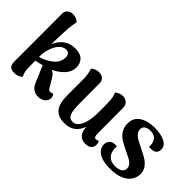

<svg xmlns="http://www.w3.org/2000/svg" viewBox="-57 -1220 1723 1723"><g transform="rotate(45 804.0 -359.0)"><path d="M534 -61Q534 -29 507 -7.5Q480 14 440 14Q406 14 378.5 -5Q351 -24 336 -63L271 -216Q224 -203 195 -198Q195 -112 198.5 -80.5Q202 -49 217 -14Q201 -1 183.5 6.5Q166 14 139 14Q98 14 83 -5Q68 -24 68 -59L67 -665Q67 -697 87.5 -715Q108 -733 141 -733Q166 -733 184.5 -724Q203 -715 214 -704Q203 -647 200 -610.5Q197 -574 196 -525L194 -470L193 -404Q216 -463 261.5 -496.5Q307 -530 373 -530Q437 -530 468.5 -498.5Q500 -467 500 -418Q500 -361 459.5 -317Q419 -273 357 -244Q373 -240 386.5 -226.5Q400 -213 415 -188L446 -136Q460 -111 467.5 -102.5Q475 -94 489 -94Q504 -94 517 -103Q534 -86 534 -61ZM368 -410Q368 -465 322 -465Q287 -465 258 -435.5Q229 -406 212 -355.5Q195 -305 195 -245Q266 -266 317 -308Q368 -350 368 -410Z M1118 -54Q1118 -23 1097.5 -5Q1077 13 1039 13Q994 13 967.5 -16Q941 -45 939 -103Q897 15 776 15Q694 15 656 -32Q618 -79 618 -188V-374Q618 -450 599 -501Q634 -530 673 -530Q706 -530 726.5 -512Q747 -494 747 -462L748 -208Q748 -122 763 -84Q778 -46 819 -46Q867 -46 896 -106Q925 -166 925 -280Q925 -390 922 -427.5Q919 -465 903 -502Q914 -512 933.5 -521Q953 -530 977 -530Q1009 -530 1030.5 -510Q1052 -490 1052 -456L1053 -135Q1053 -107 1059 -95Q1065 -83 1079 -83Q1096 -83 1105 -94Q1118 -75 1118 -54Z M1162 -103Q1162 -131 1179.5 -152Q1197 -173 1235 -173Q1242 -173 1258 -171Q1256 -163 1256 -148Q1256 -131 1260 -118Q1265 -83 1293 -58.5Q1321 -34 1371 -34Q1412 -34 1437 -49.5Q1462 -65 1462 -96Q1462 -121 1446.5 -138.5Q1431 -156 1410.5 -167.5Q1390 -179 1343 -201Q1289 -227 1257 -247Q1225 -267 1202 -301Q1179 -335 1179 -385Q1179 -458 1235 -494.5Q1291 -531 1377 -531Q1460 -531 1509.5 -505.5Q1559 -480 1559 -433Q1559 -408 1544.5 -391Q1530 -374 1498 -373Q1493 -372 1483 -372Q1477 -372 1463 -374Q1464 -379 1464 -391Q1464 -416 1456 -432Q1448 -457 1426 -471Q1404 -485 1372 -485Q1339 -485 1317 -471Q1295 -457 1295 -429Q1295 -403 1311 -383.5Q1327 -364 1350.5 -350.5Q1374 -337 1417 -316Q1471 -290 1503.5 -270.5Q1536 -251 1559.5 -220Q1583 -189 1583 -146Q1583 -104 1559.5 -67.5Q1536 -31 1484.5 -8.5Q1433 14 1353 14Q1259 14 1210.5 -18Q1162 -50 1162 -103Z"/></g></svg>

Font: Arima Madurai Black
Style: Regular
Weight: 900
Designer: Joana Correia and Natanael Gama
Foundry: NDISCOVER
Version: Version 1.019